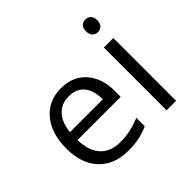

<svg xmlns="http://www.w3.org/2000/svg" viewBox="-172 -941 1158 1158"><g transform="rotate(-45 407.0 -362.0)"><path d="M312 9.8Q193.4 9.8 124.8 -62.5Q56.2 -134.8 56.2 -263.2Q56.2 -392.6 119.9 -468.8Q183.6 -544.9 291 -544.9Q391.6 -544.9 450.2 -478.8Q508.8 -412.6 508.8 -304.2V-252.9H140.1Q142.6 -158.7 187.7 -109.9Q232.9 -61 314.9 -61Q401.4 -61 485.8 -97.2V-24.9Q442.9 -6.3 404.5 1.7Q366.2 9.8 312 9.8ZM290 -477.1Q225.6 -477.1 187.3 -435.1Q148.9 -393.1 142.1 -318.8H421.9Q421.9 -395.5 387.7 -436.3Q353.5 -477.1 290 -477.1Z M728 0H647V-535.2H728ZM640.1 -680.2Q640.1 -708 653.8 -720.9Q667.5 -733.9 688 -733.9Q707.5 -733.9 721.7 -720.7Q735.8 -707.5 735.8 -680.2Q735.8 -652.8 721.7 -639.4Q707.5 -626 688 -626Q667.5 -626 653.8 -639.4Q640.1 -652.8 640.1 -680.2Z"/></g></svg>

Font: f02265186
Style: Regular
Weight: 400
Foundry: Ascender Corporation
Version: Version 1.10